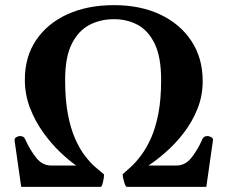

<svg xmlns="http://www.w3.org/2000/svg" viewBox="-20 -727 885 747"><path d="M62.5 0 36.6 -181.2Q35.6 -189.5 43.9 -193.6Q52.2 -197.8 57.6 -197.8Q74.2 -197.8 79.6 -181.6Q98.1 -141.6 121.6 -112.3Q145 -83 179.2 -83H276.4Q247.1 -103.5 212.9 -136.2Q178.7 -168.9 147.7 -212.2Q116.7 -255.4 96.7 -307.1Q76.7 -358.9 76.7 -417Q76.7 -505.9 120.4 -570.8Q164.1 -635.7 242.2 -671.4Q320.3 -707 423.3 -707Q526.4 -707 604 -670.2Q681.6 -633.3 725.1 -566.9Q768.6 -500.5 768.6 -411.6Q768.6 -353.5 747.8 -302.5Q727.1 -251.5 694.3 -209.2Q661.6 -167 625.2 -135.3Q588.9 -103.5 557.6 -83H666Q700.2 -83 723.9 -112.3Q747.6 -141.6 765.6 -181.6Q771 -197.8 787.6 -197.8Q793 -197.8 801.3 -193.6Q809.6 -189.5 808.6 -181.2L782.7 0H473.6Q468.8 0 463.1 -18.1Q457.5 -36.1 457.5 -49.3Q471.2 -61 490.2 -78.6Q509.3 -96.2 529.5 -123.3Q549.8 -150.4 567.6 -189.9Q585.4 -229.5 596.2 -285.2Q606.9 -340.8 606.9 -416.5Q606.9 -504.4 582.3 -555.9Q557.6 -607.4 516.4 -629.9Q475.1 -652.3 423.8 -652.3H422.4Q370.6 -652.3 327.6 -629.9Q284.7 -607.4 259 -555.9Q233.4 -504.4 233.4 -416.5Q233.4 -338.9 244.1 -282.7Q254.9 -226.6 272.5 -187Q290 -147.5 310.3 -121.1Q330.6 -94.7 350.3 -77.4Q370.1 -60.1 384.8 -48.3Q384.8 -34.7 380.4 -17.3Q376 0 372.1 0Z"/></svg>

Font: Gelasio SemiBold
Style: Regular
Weight: 600
Designer: Eben Sorkin
Foundry: Eben Sorkin
Version: Version 1.008